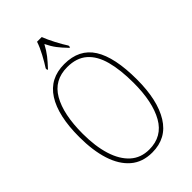

<svg xmlns="http://www.w3.org/2000/svg" viewBox="-276 -1025 1130 1130"><g transform="rotate(-45 288.5 -460.5)"><path d="M288 10Q207 10 154 -35.5Q101 -81 74.5 -163.5Q48 -246 48 -359Q48 -536 108.5 -630.5Q169 -725 289 -725Q413 -725 470.5 -634Q528 -543 528 -358Q528 -186 467.5 -88Q407 10 288 10ZM288 -15Q396 -15 448 -107Q500 -199 500 -358Q500 -466 479.5 -542.5Q459 -619 412.5 -659.5Q366 -700 289 -700Q180 -700 128 -610Q76 -520 76 -358Q76 -254 100 -177Q124 -100 171 -57.5Q218 -15 288 -15ZM194 -784Q213 -813 235.5 -855Q258 -897 269 -931H308Q321 -897 343 -855Q365 -813 384 -784V-771H378Q347 -803 327.5 -828.5Q308 -854 290 -891Q270 -854 250 -828.5Q230 -803 200 -771H194Z"/></g></svg>

Font: Noto Serif Thai Condensed Thin
Style: Regular
Weight: 100
Width: 3
Designer: Monotype Design Team
Foundry: Monotype Imaging Inc.
Version: Version 2.001; ttfautohint (v1.8.4.7-5d5b)